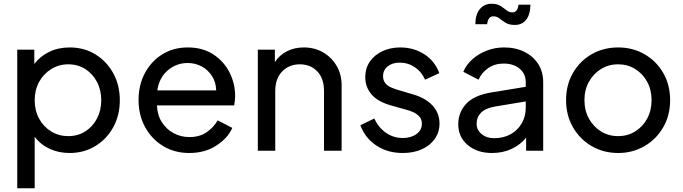

<svg xmlns="http://www.w3.org/2000/svg" viewBox="-20 -804 3643 1024"><path d="M72 200H165V-75Q196 -33 244.5 -10.5Q293 12 351 12Q428 12 488.5 -25Q549 -62 584 -125.5Q619 -189 619 -269Q619 -350 584 -413.5Q549 -477 489 -514Q429 -551 352 -551Q291 -551 242.5 -527.5Q194 -504 163 -463V-539H72ZM344 -78Q294 -78 253 -103Q212 -128 188.5 -171.5Q165 -215 165 -269Q165 -324 188.5 -367Q212 -410 253 -435.5Q294 -461 344 -461Q395 -461 434.5 -436Q474 -411 497 -367.5Q520 -324 520 -269Q520 -215 497 -171.5Q474 -128 434.5 -103Q395 -78 344 -78Z M989 12Q1072 12 1133 -27Q1194 -66 1219 -122L1141 -162Q1118 -123 1081 -98Q1044 -73 990 -73Q945 -73 906.5 -93.5Q868 -114 843.5 -152Q819 -190 817 -242H1229Q1234 -269 1234 -292Q1234 -359 1204 -418Q1174 -477 1117.5 -514Q1061 -551 981 -551Q906 -551 847 -515Q788 -479 753.5 -415.5Q719 -352 719 -271Q719 -190 754 -126Q789 -62 850 -25Q911 12 989 12ZM981 -468Q1022 -468 1056 -449.5Q1090 -431 1111 -398Q1132 -365 1133 -322H819Q829 -390 875 -429Q921 -468 981 -468Z M1355 0H1448V-319Q1448 -385 1485 -423Q1522 -461 1579 -461Q1636 -461 1672 -423.5Q1708 -386 1708 -319V0H1802V-349Q1802 -407 1775.5 -452.5Q1749 -498 1703.5 -524.5Q1658 -551 1600 -551Q1550 -551 1510 -530.5Q1470 -510 1446 -473V-539H1355Z M2128 12Q2186 12 2230 -8Q2274 -28 2299 -63.5Q2324 -99 2324 -145Q2324 -201 2287 -241Q2250 -281 2185 -300L2097 -326Q2081 -331 2064 -338.5Q2047 -346 2035 -360.5Q2023 -375 2023 -398Q2023 -430 2047.5 -450Q2072 -470 2112 -470Q2156 -470 2192.5 -445.5Q2229 -421 2247 -379L2323 -414Q2299 -479 2242.5 -515Q2186 -551 2115 -551Q2062 -551 2019.5 -531Q1977 -511 1952.5 -475.5Q1928 -440 1928 -392Q1928 -340 1961.5 -300.5Q1995 -261 2068 -241L2149 -218Q2166 -214 2184.5 -205.5Q2203 -197 2216.5 -182.5Q2230 -168 2230 -144Q2230 -110 2201 -89Q2172 -68 2128 -68Q2079 -68 2039 -95.5Q1999 -123 1976 -172L1902 -136Q1927 -68 1987 -28Q2047 12 2128 12Z M2604 12Q2663 12 2710 -10.5Q2757 -33 2786 -70V0H2877V-366Q2877 -421 2850.5 -462.5Q2824 -504 2777 -527.5Q2730 -551 2668 -551Q2620 -551 2576 -534Q2532 -517 2499 -487.5Q2466 -458 2451 -421L2532 -379Q2549 -417 2584 -441Q2619 -465 2666 -465Q2719 -465 2751.5 -437.5Q2784 -410 2784 -366V-341L2600 -311Q2509 -296 2466.5 -250.5Q2424 -205 2424 -141Q2424 -73 2474.5 -30.5Q2525 12 2604 12ZM2522 -144Q2522 -179 2545.5 -203Q2569 -227 2621 -236L2784 -263V-229Q2784 -184 2763 -147Q2742 -110 2704 -88.5Q2666 -67 2615 -67Q2575 -67 2548.5 -89Q2522 -111 2522 -144ZM2726 -671Q2764 -671 2786 -698.5Q2808 -726 2809 -779H2745Q2744 -762 2736 -750Q2728 -738 2713 -738Q2695 -738 2681 -749.5Q2667 -761 2649 -772.5Q2631 -784 2601 -784Q2564 -784 2540 -756.5Q2516 -729 2515 -675H2578Q2583 -717 2611 -717Q2630 -717 2644 -705.5Q2658 -694 2676.5 -682.5Q2695 -671 2726 -671Z M3277 12Q3353 12 3416 -24Q3479 -60 3516.5 -124Q3554 -188 3554 -270Q3554 -351 3517.5 -414.5Q3481 -478 3418 -514.5Q3355 -551 3277 -551Q3198 -551 3135 -514.5Q3072 -478 3035.5 -414.5Q2999 -351 2999 -270Q2999 -189 3036 -125Q3073 -61 3136 -24.5Q3199 12 3277 12ZM3277 -78Q3226 -78 3185.5 -103Q3145 -128 3121 -171.5Q3097 -215 3097 -270Q3097 -325 3121 -368Q3145 -411 3185.5 -436Q3226 -461 3277 -461Q3327 -461 3367.5 -436Q3408 -411 3431.5 -368Q3455 -325 3455 -270Q3455 -215 3431.5 -171.5Q3408 -128 3367.5 -103Q3327 -78 3277 -78Z"/></svg>

Font: Plus Jakarta Sans Medium
Style: Regular
Weight: 500
Designer: Gumpita Rahayu
Foundry: Tokotype
Version: Version 2.004; ttfautohint (v1.8.3)